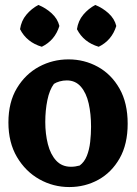

<svg xmlns="http://www.w3.org/2000/svg" viewBox="-20 -736 555 776"><path d="M260 20Q195 20 139 -11.5Q83 -43 48.5 -101.5Q14 -160 14 -241Q14 -323 48.5 -380Q83 -437 138 -466.5Q193 -496 257 -496Q321 -496 375.5 -466Q430 -436 463 -378Q496 -320 496 -236Q496 -153 463.5 -96Q431 -39 377.5 -9.5Q324 20 260 20ZM267 -62Q284 -62 302 -67Q321 -81 331 -106Q341 -131 344.5 -162.5Q348 -194 348 -224Q348 -275 338.5 -317.5Q329 -360 307 -385.5Q285 -411 250 -411Q235 -411 221 -407Q207 -403 198 -397Q180 -373 171.5 -331.5Q163 -290 163 -243Q163 -195 173.5 -153.5Q184 -112 207 -87Q230 -62 267 -62ZM379 -547Q318 -565 291 -618Q296 -652 316.5 -676.5Q337 -701 365 -716Q395 -704 419 -682Q443 -660 450 -631Q432 -573 379 -547ZM149 -547Q88 -565 61 -618Q66 -652 86.5 -676.5Q107 -701 135 -716Q165 -704 189 -682Q213 -660 220 -631Q202 -573 149 -547Z"/></svg>

Font: Eczar SemiBold
Style: Regular
Weight: 600
Designer: Vaibhav Singh
Foundry: Rosetta Type Foundry
Version: Version 2.000